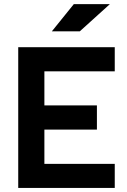

<svg xmlns="http://www.w3.org/2000/svg" viewBox="-20 -926 626 946"><path d="M69.8 0V-693.4H545.4V-574.7H198.7V-406.7H457.5V-287.6H198.7V-118.7H545.4V0ZM235.4 -771.5 343.8 -905.8H521.5L373 -771.5Z"/></svg>

Font: Cascadia Code PL
Style: Bold
Weight: 700
Monospace: yes
Designer: Aaron Bell
Foundry: Saja Typeworks
Version: Version 2404.023; ttfautohint (v1.8.4)